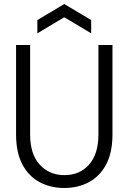

<svg xmlns="http://www.w3.org/2000/svg" viewBox="-20 -924 640 956"><path d="M300 12Q231 12 176.5 -17.5Q122 -47 91 -106Q60 -165 60 -255V-700H130V-254Q130 -157 177.5 -104.5Q225 -52 301 -52Q377 -52 423.5 -104.5Q470 -157 470 -254V-700H540V-255Q540 -165 509 -106Q478 -47 423.5 -17.5Q369 12 300 12ZM166 -758V-824L300 -904L434 -824V-758L302 -837H298Z"/></svg>

Font: DM Mono Light
Style: Regular
Weight: 300
Designer: Colophon Foundry
Foundry: Colophon Foundry
Version: Version 1.000; ttfautohint (v1.8.2.53-6de2)